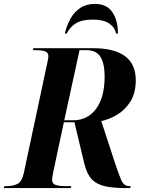

<svg xmlns="http://www.w3.org/2000/svg" viewBox="-50 -960 745 980"><path d="M-30 0 -28 -10H-14Q15 -10 38.5 -21Q62 -32 72 -79L191 -637Q197 -665 197 -672Q197 -693 179 -698.5Q161 -704 132 -704H118L120 -714H424Q643 -714 643 -551Q643 -485 615.5 -441.5Q588 -398 547 -374Q506 -350 467 -342L534 -137Q555 -73 568.5 -41.5Q582 -10 610 -10H617L615 0H592Q530 0 487.5 -9Q445 -18 419.5 -44Q394 -70 381 -122L330 -336H276L222 -83Q216 -53 216 -41Q216 -22 234.5 -16Q253 -10 282 -10H314L311 0ZM323 -346Q397 -346 440.5 -404.5Q484 -463 484 -570Q484 -636 462.5 -670Q441 -704 392 -704H356L278 -346ZM281 -789Q290 -829 309 -863.5Q328 -898 359 -919Q390 -940 435 -940Q495 -940 523.5 -898Q552 -856 552 -789H542Q537 -820 507.5 -840Q478 -860 425 -860Q367 -860 336.5 -840.5Q306 -821 291 -789Z"/></svg>

Font: Noto Serif Display SemiCondensed
Style: Bold Italic
Weight: 700
Width: 4
Italic angle: -12°
Designer: Monotype Design Team
Foundry: Monotype Imaging Inc.
Version: Version 2.009